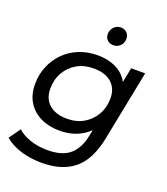

<svg xmlns="http://www.w3.org/2000/svg" viewBox="-166 -858 1022 1173"><g transform="rotate(20 345.0 -271.5)"><path d="M243 200Q168 200 106 180.5Q44 161 1 125L54 51Q85 80 136.5 97.5Q188 115 250 115Q344 115 394 72.5Q444 30 461 -57L486 -180L516 -279L531 -385L560 -530H651L560 -72Q531 72 453 136Q375 200 243 200ZM277 -22Q208 -22 154.5 -48Q101 -74 71 -122.5Q41 -171 41 -238Q41 -302 63.5 -355.5Q86 -409 126 -449.5Q166 -490 221.5 -512.5Q277 -535 343 -535Q403 -535 452.5 -514Q502 -493 531.5 -449.5Q561 -406 561 -337Q562 -249 528 -177.5Q494 -106 430.5 -64Q367 -22 277 -22ZM296 -106Q357 -106 403.5 -133Q450 -160 477 -207Q504 -254 504 -314Q504 -378 462.5 -414.5Q421 -451 346 -451Q285 -451 238.5 -424.5Q192 -398 165 -351Q138 -304 138 -244Q138 -179 180 -142.5Q222 -106 296 -106ZM409 -625Q385 -625 369.5 -639.5Q354 -654 354 -677Q354 -706 372.5 -724.5Q391 -743 417 -743Q440 -743 455.5 -728Q471 -713 471 -690Q471 -661 453 -643Q435 -625 409 -625Z"/></g></svg>

Font: MOST Montserrat Medium
Style: Italic
Weight: 500
Italic angle: -11.3°
Designer: Julieta Ulanovsky
Foundry: Julieta Ulanovsky
Version: Version 8.000;March 11, 2024;FontCreator 15.0.0.2926 64-bit